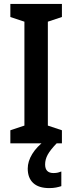

<svg xmlns="http://www.w3.org/2000/svg" viewBox="-20 -734 370 983"><path d="M297 0H33V-67L105 -91V-623L33 -647V-714H297V-647L225 -623V-91L297 -67ZM211 108Q211 152 254 152Q267 152 277 149.5Q287 147 294 144V219Q282 223 267 226Q252 229 232 229Q178 229 150 203Q122 177 122 129Q122 92 145 54.5Q168 17 211 -15L270 0Q238 33 224.5 57.5Q211 82 211 108Z"/></svg>

Font: Noto Sans Khmer UI Condensed SemiBold
Style: Regular
Weight: 600
Width: 3
Designer: Danh Hong and the Monotype Design Team
Foundry: Monotype Imaging Inc.
Version: Version 2.002; ttfautohint (v1.8.4.7-5d5b)